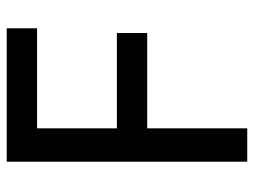

<svg xmlns="http://www.w3.org/2000/svg" viewBox="-112 -642 754 570"><g transform="rotate(-90 265.0 -357.0)"><path d="M70 0H169V-297H452V-387H169V-624H466V-714H70Z"/></g></svg>

Font: Noto Sans Mono Condensed Medium
Style: Regular
Weight: 500
Width: 3
Designer: Monotype Design Team
Foundry: Monotype Imaging Inc.
Version: Version 2.014